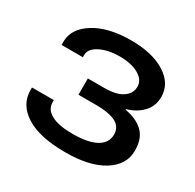

<svg xmlns="http://www.w3.org/2000/svg" viewBox="-154 -869 1069 1051"><g transform="rotate(30 380.5 -343.5)"><path d="M380.9 12.2Q217.3 12.2 131.6 -42.2Q45.9 -96.7 45.9 -188V-204.1H184.1V-189.9Q184.1 -144.5 230.7 -119.9Q277.3 -95.2 363.8 -95.2Q461.4 -95.2 512.7 -123.5Q564 -151.9 564 -205.1Q564 -231.9 551 -250.5Q538.1 -269 514.4 -278.8Q490.7 -288.6 463.1 -292.7Q435.5 -296.9 399.9 -296.9H286.1V-399.9H392.1Q432.6 -399.9 465.3 -408.7Q498 -417.5 521 -439.9Q543.9 -462.4 543.9 -496.1Q543.9 -539.6 497.3 -565.7Q450.7 -591.8 377.9 -591.8Q305.7 -591.8 254.9 -566.2Q204.1 -540.5 204.1 -500V-486.8H69.8V-507.8Q69.8 -589.8 157.2 -644.5Q244.6 -699.2 388.2 -699.2Q523.4 -699.2 604.2 -647.9Q685.1 -596.7 685.1 -513.2Q685.1 -454.1 647.2 -414.8Q609.4 -375.5 550.8 -358.9V-355Q626.5 -341.3 666.7 -301.5Q707 -261.7 707 -186Q707 -96.7 620.4 -42.2Q533.7 12.2 380.9 12.2Z"/></g></svg>

Font: Archivo Expanded SemiBold
Style: Regular
Weight: 600
Width: 7
Designer: Hector Gatti
Foundry: Omnibus-Type
Version: Version 2.001